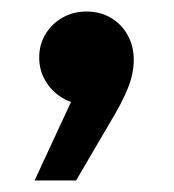

<svg xmlns="http://www.w3.org/2000/svg" viewBox="-20 -175 301 333"><path d="M40 138 123 -41 130 6Q107 6 88.5 -5Q70 -16 59 -34.5Q48 -53 48 -75Q48 -98 59 -116Q70 -134 88.5 -144.5Q107 -155 130 -155Q154 -155 172.5 -144Q191 -133 201.5 -114Q212 -95 212 -71Q212 -48 202 -22.5Q192 3 167 44L112 138Z"/></svg>

Font: Unbounded
Style: Regular
Weight: 400
Designer: Luke Prowse, Jean-Baptiste Morizot, Fátima Lázaro, Florian Runge
Foundry: NaN
Version: Version 1.701;gftools[0.9.28.dev5+ged2979d]